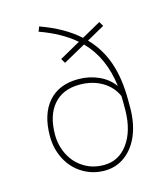

<svg xmlns="http://www.w3.org/2000/svg" viewBox="-106 -772 733 862"><g transform="rotate(-15 260.0 -341.0)"><path d="M264.2 -392.6Q186 -392.6 143.1 -342.8Q100.1 -293 100.1 -203.6Q100.1 -152.3 122.8 -108.6Q145.5 -64.9 186 -40.5Q225.1 -15.6 278.3 -15.6Q347.2 -15.6 389.6 -74Q432.1 -132.3 433.6 -227.5V-270L433.1 -294.4Q413.1 -340.3 368.2 -366.5Q323.2 -392.6 264.2 -392.6ZM457.5 -269.5V-234.4Q457.5 -163.6 435.1 -108.4Q412.6 -53.2 370.6 -21.7Q328.6 9.8 274.2 9.8Q219.7 9.8 173.8 -17.8Q127.9 -45.4 102.1 -94.5Q76.2 -143.6 76.2 -203.6Q76.2 -305.2 125.5 -361.6Q174.8 -418 264.2 -418Q315.4 -418 359.4 -398.2Q403.3 -378.4 429.2 -341.8Q413.1 -477.5 330.6 -561.5L227.1 -503.9L214.8 -524.9L311.5 -579.1Q248.5 -633.8 148.4 -669.9L157.2 -691.9Q268.1 -651.9 334 -591.3L422.9 -641.1L435.5 -620.1L352.5 -573.7Q406.2 -518.6 431.9 -444.3Q457.5 -370.1 457.5 -269.5Z"/></g></svg>

Font: Yantramanav Thin
Style: Regular
Weight: 250
Version: Version 1.001;PS 1.0;hotconv 1.0.72;makeotf.lib2.5.5900; ttf